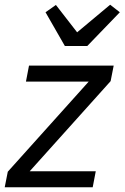

<svg xmlns="http://www.w3.org/2000/svg" viewBox="-25 -794 528 814"><path d="M345 -599 483 -742 442 -774 302 -657 212 -773 168 -742 250 -599ZM368 0 381 -68H101L444 -450L457 -516H98L85 -448H351L8 -66L-5 0Z"/></svg>

Font: Braiins Sans
Style: Italic
Weight: 400
Italic angle: -11.31°
Designer: Mike Abbink, Paul van der Laan, Pieter van Rosmalen, Jiri Chlebus, Lubos Buracinsky
Foundry: Bold Monday, Sudetype
Version: Version 1.000;hotconv 1.0.109;makeotfexe 2.5.65596